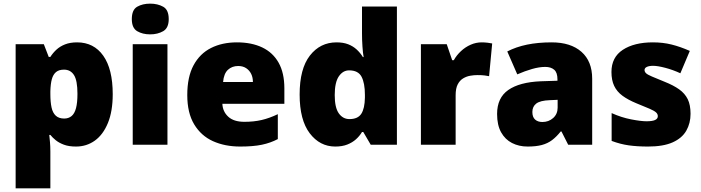

<svg xmlns="http://www.w3.org/2000/svg" viewBox="-20 -796 3858 1056"><path d="M404 -563Q496 -563 548 -489.5Q600 -416 600 -278Q600 -184 573.5 -119.5Q547 -55 501.5 -22.5Q456 10 398 10Q359 10 332 0Q305 -10 287 -24.5Q269 -39 257 -54H251Q253 -35 255 -13Q257 9 257 38V240H66V-553H221L248 -483H257Q271 -505 290.5 -523Q310 -541 338 -552Q366 -563 404 -563ZM332 -413Q304 -413 288 -399.5Q272 -386 265 -360Q258 -334 257 -294V-279Q257 -235 263.5 -205Q270 -175 287 -159.5Q304 -144 333 -144Q357 -144 373.5 -157.5Q390 -171 398 -201Q406 -231 406 -280Q406 -353 387 -383Q368 -413 332 -413Z M901 -553V0H710V-553ZM806 -776Q847 -776 877.5 -759Q908 -742 908 -691Q908 -642 877.5 -624.5Q847 -607 806 -607Q764 -607 734.5 -624.5Q705 -642 705 -691Q705 -742 734.5 -759Q764 -776 806 -776Z M1283 -563Q1364 -563 1422.5 -535Q1481 -507 1512.5 -451Q1544 -395 1544 -310V-225H1203Q1205 -182 1235.5 -154Q1266 -126 1324 -126Q1376 -126 1419 -136Q1462 -146 1508 -168V-31Q1468 -10 1420.5 0Q1373 10 1301 10Q1217 10 1151.5 -19.5Q1086 -49 1048 -112Q1010 -175 1010 -273Q1010 -373 1044.5 -437Q1079 -501 1140.5 -532Q1202 -563 1283 -563ZM1290 -433Q1256 -433 1233.5 -412Q1211 -391 1207 -345H1371Q1371 -370 1361.5 -389.5Q1352 -409 1334 -421Q1316 -433 1290 -433Z M1824 10Q1739 10 1683.5 -63Q1628 -136 1628 -276Q1628 -418 1684.5 -490.5Q1741 -563 1831 -563Q1868 -563 1895 -552.5Q1922 -542 1942 -523.5Q1962 -505 1976 -482H1980Q1976 -503 1973.5 -540Q1971 -577 1971 -612V-760H2163V0H2019L1978 -70H1971Q1958 -48 1938 -30Q1918 -12 1890 -1Q1862 10 1824 10ZM1902 -141Q1948 -141 1967 -170Q1986 -199 1987 -259V-274Q1987 -339 1968.5 -374Q1950 -409 1900 -409Q1866 -409 1843.5 -376Q1821 -343 1821 -273Q1821 -204 1843.5 -172.5Q1866 -141 1902 -141Z M2629 -563Q2645 -563 2662 -561Q2679 -559 2687 -557L2670 -377Q2660 -379 2645.5 -381Q2631 -383 2605 -383Q2587 -383 2566.5 -379.5Q2546 -376 2527.5 -365Q2509 -354 2497.5 -332Q2486 -310 2486 -272V0H2295V-553H2437L2467 -465H2476Q2491 -492 2515 -514.5Q2539 -537 2568.5 -550Q2598 -563 2629 -563Z M3014 -563Q3119 -563 3178 -511Q3237 -459 3237 -363V0H3105L3068 -73H3064Q3041 -44 3016.5 -25.5Q2992 -7 2960 1.5Q2928 10 2882 10Q2834 10 2796 -9.5Q2758 -29 2736 -68.5Q2714 -108 2714 -169Q2714 -258 2775.5 -301Q2837 -344 2954 -349L3046 -352V-360Q3046 -397 3028 -412.5Q3010 -428 2979 -428Q2946 -428 2906 -416.5Q2866 -405 2825 -387L2770 -513Q2818 -538 2878.5 -550.5Q2939 -563 3014 -563ZM3003 -245Q2951 -243 2929.5 -226.5Q2908 -210 2908 -180Q2908 -152 2923 -138.5Q2938 -125 2963 -125Q2998 -125 3022.5 -147Q3047 -169 3047 -204V-247Z M3778 -170Q3778 -118 3754.5 -77Q3731 -36 3679.5 -13Q3628 10 3544 10Q3485 10 3438.5 3.5Q3392 -3 3344 -21V-174Q3397 -150 3451 -139.5Q3505 -129 3536 -129Q3568 -129 3583 -136Q3598 -143 3598 -157Q3598 -169 3588 -178Q3578 -187 3552.5 -198Q3527 -209 3480 -228Q3434 -247 3403.5 -269.5Q3373 -292 3358 -323.5Q3343 -355 3343 -400Q3343 -481 3405.5 -522Q3468 -563 3571 -563Q3626 -563 3674 -551Q3722 -539 3774 -516L3722 -393Q3681 -412 3639 -423Q3597 -434 3572 -434Q3550 -434 3537.5 -428Q3525 -422 3525 -411Q3525 -401 3533.5 -393Q3542 -385 3566 -375Q3590 -365 3636 -346Q3684 -327 3715.5 -304.5Q3747 -282 3762.5 -250.5Q3778 -219 3778 -170Z"/></svg>

Font: Noto Sans Khmer Black
Style: Regular
Weight: 900
Version: Version 2.003